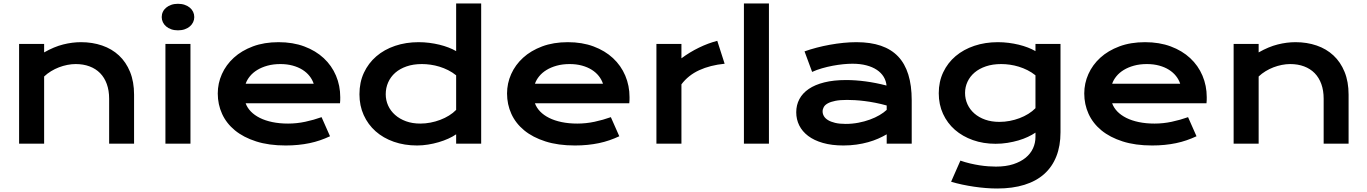

<svg xmlns="http://www.w3.org/2000/svg" viewBox="-20 -830 7896 1109"><path d="M90.3 -576.2H234.9V-527.3Q292.5 -560.1 345 -573.2Q397.5 -586.4 447.8 -586.4Q513.7 -586.4 569.8 -567.1Q626 -547.9 667 -509.8Q708 -471.7 731.2 -414.8Q754.4 -357.9 754.4 -283.2V0H610.4V-259.8Q610.4 -307.1 596.9 -344.5Q583.5 -381.8 558.3 -407.5Q533.2 -433.1 497.3 -446.5Q461.4 -460 417 -460Q393.6 -460 368.9 -455.1Q344.2 -450.2 320.6 -441.2Q296.9 -432.1 274.9 -418.7Q252.9 -405.3 234.9 -388.2V0H90.3Z M1007.8 -654.8Q986.3 -654.8 969 -660.9Q951.7 -667 939.5 -677.5Q927.2 -688 920.7 -701.9Q914.1 -715.8 914.1 -731.4Q914.1 -747.6 920.7 -761.5Q927.2 -775.4 939.5 -785.6Q951.7 -795.9 969 -802Q986.3 -808.1 1007.8 -808.1Q1029.8 -808.1 1047.1 -802Q1064.5 -795.9 1076.7 -785.6Q1088.9 -775.4 1095.5 -761.5Q1102.1 -747.6 1102.1 -731.4Q1102.1 -715.8 1095.5 -701.9Q1088.9 -688 1076.7 -677.5Q1064.5 -667 1047.1 -660.9Q1029.8 -654.8 1007.8 -654.8ZM935.5 -576.2H1080.1V0H935.5Z M1237.8 -290Q1237.8 -348.6 1261.7 -402.1Q1285.6 -455.6 1330.6 -496.6Q1375.5 -537.6 1440.7 -562Q1505.9 -586.4 1588.9 -586.4Q1671.4 -586.4 1737.5 -561.8Q1803.7 -537.1 1849.9 -494.1Q1896 -451.2 1920.7 -393.1Q1945.3 -335 1945.3 -268.6Q1945.3 -260.3 1945.1 -250.7Q1944.8 -241.2 1943.8 -233.4H1398.9Q1408.2 -207.5 1429 -186Q1449.7 -164.6 1481 -148.9Q1512.2 -133.3 1553.2 -124.8Q1594.2 -116.2 1644 -116.2Q1693.8 -116.2 1743.2 -126.7Q1792.5 -137.2 1837.4 -153.3L1886.2 -43Q1857.9 -29.8 1828.9 -19.8Q1799.8 -9.8 1768.3 -3.2Q1736.8 3.4 1702.4 6.8Q1668 10.3 1629.9 10.3Q1532.7 10.3 1459.5 -13.2Q1386.2 -36.6 1336.9 -77.1Q1287.6 -117.7 1262.7 -172.4Q1237.8 -227.1 1237.8 -290ZM1792 -346.2Q1784.2 -370.1 1767.8 -390.9Q1751.5 -411.6 1727.1 -427Q1702.6 -442.4 1670.4 -451.2Q1638.2 -460 1599.6 -460Q1558.6 -460 1524.9 -450.7Q1491.2 -441.4 1465.8 -425.8Q1440.4 -410.2 1423.6 -389.6Q1406.7 -369.1 1398.9 -346.2Z M2056.2 -285.6Q2056.2 -354.5 2082 -409.9Q2107.9 -465.3 2153.6 -504.6Q2199.2 -543.9 2262 -565.2Q2324.7 -586.4 2397.9 -586.4Q2429.2 -586.4 2459.7 -582.5Q2490.2 -578.6 2518.3 -571.8Q2546.4 -564.9 2571 -555.4Q2595.7 -545.9 2614.7 -534.7V-810.1H2759.3V0H2614.7V-54.2Q2595.7 -41 2569.8 -29.3Q2543.9 -17.6 2514.2 -8.8Q2484.4 0 2452.4 5.1Q2420.4 10.3 2389.2 10.3Q2315.9 10.3 2254.6 -11.2Q2193.4 -32.7 2149.4 -71.8Q2105.5 -110.8 2080.8 -165.3Q2056.2 -219.7 2056.2 -285.6ZM2208 -285.6Q2208 -251 2221.9 -220.2Q2235.8 -189.5 2262 -166.3Q2288.1 -143.1 2325 -129.6Q2361.8 -116.2 2407.7 -116.2Q2437 -116.2 2466.3 -121.8Q2495.6 -127.4 2522.7 -137.7Q2549.8 -147.9 2573.5 -162.6Q2597.2 -177.2 2614.7 -195.3V-395Q2592.8 -412.6 2568.4 -424.8Q2543.9 -437 2518.6 -444.8Q2493.2 -452.6 2467.3 -456.3Q2441.4 -460 2417 -460Q2367.2 -460 2328.4 -446.5Q2289.6 -433.1 2262.9 -409.7Q2236.3 -386.2 2222.2 -354.5Q2208 -322.8 2208 -285.6Z M2908.7 -290Q2908.7 -348.6 2932.6 -402.1Q2956.5 -455.6 3001.5 -496.6Q3046.4 -537.6 3111.6 -562Q3176.8 -586.4 3259.8 -586.4Q3342.3 -586.4 3408.4 -561.8Q3474.6 -537.1 3520.8 -494.1Q3566.9 -451.2 3591.6 -393.1Q3616.2 -335 3616.2 -268.6Q3616.2 -260.3 3616 -250.7Q3615.7 -241.2 3614.7 -233.4H3069.8Q3079.1 -207.5 3099.9 -186Q3120.6 -164.6 3151.9 -148.9Q3183.1 -133.3 3224.1 -124.8Q3265.1 -116.2 3314.9 -116.2Q3364.7 -116.2 3414.1 -126.7Q3463.4 -137.2 3508.3 -153.3L3557.1 -43Q3528.8 -29.8 3499.8 -19.8Q3470.7 -9.8 3439.2 -3.2Q3407.7 3.4 3373.3 6.8Q3338.9 10.3 3300.8 10.3Q3203.6 10.3 3130.4 -13.2Q3057.1 -36.6 3007.8 -77.1Q2958.5 -117.7 2933.6 -172.4Q2908.7 -227.1 2908.7 -290ZM3462.9 -346.2Q3455.1 -370.1 3438.7 -390.9Q3422.4 -411.6 3397.9 -427Q3373.5 -442.4 3341.3 -451.2Q3309.1 -460 3270.5 -460Q3229.5 -460 3195.8 -450.7Q3162.1 -441.4 3136.7 -425.8Q3111.3 -410.2 3094.5 -389.6Q3077.6 -369.1 3069.8 -346.2Z M3771.5 -576.2H3916V-493.2Q3963.9 -528.8 4017.1 -554.7Q4070.3 -580.6 4123 -594.2L4165.5 -461.9Q4082 -453.6 4018.8 -424.6Q3955.6 -395.5 3916 -342.8V0H3771.5Z M4276.9 -810.1H4421.4V0H4276.9Z M4579.1 -181.6Q4579.1 -223.1 4597.2 -257.3Q4615.2 -291.5 4651.4 -316.2Q4687.5 -340.8 4741.5 -354.2Q4795.4 -367.7 4867.2 -367.7Q4920.4 -367.7 4979.2 -359.9Q5038.1 -352.1 5100.6 -335.9Q5098.1 -363.3 5084 -386.5Q5069.8 -409.7 5044.7 -426.5Q5019.5 -443.4 4984.1 -452.6Q4948.7 -461.9 4903.8 -461.9Q4879.4 -461.9 4850.1 -459Q4820.8 -456.1 4789.6 -450.2Q4758.3 -444.3 4727.8 -435.5Q4697.3 -426.8 4670.9 -414.6L4627 -533.2Q4659.7 -544.9 4697 -554.7Q4734.4 -564.5 4773.4 -571.5Q4812.5 -578.6 4851.6 -582.5Q4890.6 -586.4 4927.2 -586.4Q5088.9 -586.4 5167.5 -503.9Q5246.1 -421.4 5246.1 -251V0H5101.6V-54.2Q5079.1 -41 5052.5 -29.3Q5025.9 -17.6 4994.6 -8.8Q4963.4 0 4927.5 5.1Q4891.6 10.3 4851.6 10.3Q4784.2 10.3 4733.2 -4.4Q4682.1 -19 4647.9 -44.9Q4613.8 -70.8 4596.4 -105.7Q4579.1 -140.6 4579.1 -181.6ZM4731.4 -186.5Q4731.4 -172.4 4738.8 -159.4Q4746.1 -146.5 4762.2 -136.5Q4778.3 -126.5 4803.5 -120.4Q4828.6 -114.3 4864.3 -114.3Q4902.3 -114.3 4938 -121.1Q4973.6 -127.9 5004.4 -139.2Q5035.2 -150.4 5060.1 -165Q5085 -179.7 5101.6 -195.3V-220.7Q5068.4 -230 5035.9 -236.3Q5003.4 -242.7 4973.9 -246.3Q4944.3 -250 4918.2 -251.5Q4892.1 -252.9 4872.6 -252.9Q4832 -252.9 4805.2 -247.6Q4778.3 -242.2 4761.7 -233.2Q4745.1 -224.1 4738.3 -211.9Q4731.4 -199.7 4731.4 -186.5Z M5527.3 97.7Q5554.7 107.4 5583 114Q5611.3 120.6 5637.9 124.8Q5664.6 128.9 5689 130.6Q5713.4 132.3 5732.4 132.3Q5790 132.3 5832.8 118.4Q5875.5 104.5 5904.1 81.1Q5932.6 57.6 5946.8 26.6Q5960.9 -4.4 5960.9 -39.1V-64Q5942.4 -51.3 5917.5 -39.6Q5892.6 -27.8 5862.8 -19Q5833 -10.3 5799.6 -4.9Q5766.1 0.5 5730.5 0.5Q5659.7 0.5 5599.6 -20.8Q5539.6 -42 5495.6 -80.3Q5451.7 -118.7 5427 -172.4Q5402.3 -226.1 5402.3 -291.5Q5402.3 -358.4 5428.2 -412.8Q5454.1 -467.3 5499.8 -505.9Q5545.4 -544.4 5607.9 -565.4Q5670.4 -586.4 5743.7 -586.4Q5774.9 -586.4 5805.7 -582.5Q5836.4 -578.6 5864.5 -571.8Q5892.6 -564.9 5917.2 -555.4Q5941.9 -545.9 5960.9 -534.7V-576.2H6105.5V-65.9Q6105.5 12.7 6081.5 73.2Q6057.6 133.8 6011.5 175Q5965.3 216.3 5897 237.5Q5828.6 258.8 5740.2 258.8Q5708.5 258.8 5674.3 256.1Q5640.1 253.4 5605.7 248.3Q5571.3 243.2 5537.8 236.1Q5504.4 229 5473.6 219.7ZM5554.2 -293Q5554.2 -258.3 5568.1 -227.8Q5582 -197.3 5607.9 -174.6Q5633.8 -151.9 5670.4 -138.9Q5707 -126 5752.9 -126Q5782.7 -126 5812.3 -131.6Q5841.8 -137.2 5868.9 -147.5Q5896 -157.7 5919.7 -172.4Q5943.4 -187 5960.9 -205.1V-395Q5939 -412.6 5914.6 -424.8Q5890.1 -437 5864.7 -444.8Q5839.4 -452.6 5813.5 -456.3Q5787.6 -460 5763.2 -460Q5713.4 -460 5674.6 -446.8Q5635.7 -433.6 5609.1 -410.9Q5582.5 -388.2 5568.4 -357.9Q5554.2 -327.6 5554.2 -293Z M6242.7 -290Q6242.7 -348.6 6266.6 -402.1Q6290.5 -455.6 6335.4 -496.6Q6380.4 -537.6 6445.6 -562Q6510.7 -586.4 6593.8 -586.4Q6676.3 -586.4 6742.4 -561.8Q6808.6 -537.1 6854.7 -494.1Q6900.9 -451.2 6925.5 -393.1Q6950.2 -335 6950.2 -268.6Q6950.2 -260.3 6950 -250.7Q6949.7 -241.2 6948.7 -233.4H6403.8Q6413.1 -207.5 6433.8 -186Q6454.6 -164.6 6485.8 -148.9Q6517.1 -133.3 6558.1 -124.8Q6599.1 -116.2 6648.9 -116.2Q6698.7 -116.2 6748 -126.7Q6797.4 -137.2 6842.3 -153.3L6891.1 -43Q6862.8 -29.8 6833.7 -19.8Q6804.7 -9.8 6773.2 -3.2Q6741.7 3.4 6707.3 6.8Q6672.9 10.3 6634.8 10.3Q6537.6 10.3 6464.4 -13.2Q6391.1 -36.6 6341.8 -77.1Q6292.5 -117.7 6267.6 -172.4Q6242.7 -227.1 6242.7 -290ZM6796.9 -346.2Q6789.1 -370.1 6772.7 -390.9Q6756.3 -411.6 6731.9 -427Q6707.5 -442.4 6675.3 -451.2Q6643.1 -460 6604.5 -460Q6563.5 -460 6529.8 -450.7Q6496.1 -441.4 6470.7 -425.8Q6445.3 -410.2 6428.5 -389.6Q6411.6 -369.1 6403.8 -346.2Z M7105.5 -576.2H7250V-527.3Q7307.6 -560.1 7360.1 -573.2Q7412.6 -586.4 7462.9 -586.4Q7528.8 -586.4 7585 -567.1Q7641.1 -547.9 7682.1 -509.8Q7723.1 -471.7 7746.3 -414.8Q7769.5 -357.9 7769.5 -283.2V0H7625.5V-259.8Q7625.5 -307.1 7612.1 -344.5Q7598.6 -381.8 7573.5 -407.5Q7548.3 -433.1 7512.5 -446.5Q7476.6 -460 7432.1 -460Q7408.7 -460 7384 -455.1Q7359.4 -450.2 7335.7 -441.2Q7312 -432.1 7290 -418.7Q7268.1 -405.3 7250 -388.2V0H7105.5Z"/></svg>

Font: Krona One
Style: Regular
Weight: 400
Version: Version 1.003